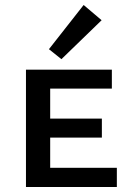

<svg xmlns="http://www.w3.org/2000/svg" viewBox="-20 -749 527 769"><path d="M226 -512 176 -552 315 -729 387 -668ZM448 -77V0H84V-470H428V-394H181V-274H388V-198H181V-77Z"/></svg>

Font: Ysabeau SC Semibold
Style: Regular
Weight: 600
Designer: Christian Thalmann (Catharsis Fonts)
Version: Version 0.003